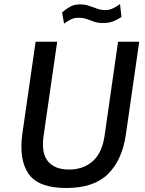

<svg xmlns="http://www.w3.org/2000/svg" viewBox="-20 -932 726 962"><path d="M312 10Q172 10 122.8 -61.5Q73.5 -133 92.5 -265.5L158.5 -723H266.5L198.5 -252Q186 -166 220 -124.2Q254 -82.5 325.5 -82.5Q397 -82.5 444.2 -124Q491.5 -165.5 504 -252L571.5 -723H677.5L610.5 -257Q592 -130 521 -60Q450 10 312 10ZM301 -813.5 291 -869.5Q310 -886.5 330.8 -898.2Q351.5 -910 380.5 -910Q405 -910 425.5 -903Q446 -896 465.8 -888.8Q485.5 -881.5 507 -881.5Q529 -881.5 547.2 -890.8Q565.5 -900 581.5 -911.5L588.5 -847Q574 -836.5 550.8 -826.5Q527.5 -816.5 497 -816.5Q471 -816.5 452.2 -823Q433.5 -829.5 415.5 -836.2Q397.5 -843 375 -843Q351.5 -843 335.2 -834.8Q319 -826.5 301 -813.5Z"/></svg>

Font: Public Sans Medium
Style: Italic
Weight: 500
Italic angle: -8°
Designer: The Public Sans project authors (U.S. Web Design System). Libre Franklin designed by Pablo Impallari and Rodrigo Fuenzal
Version: Version 1.007; ttfautohint (v1.8.1) -l 8 -r 50 -G 200 -x 14 